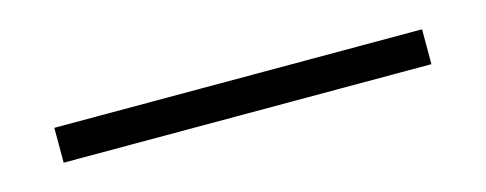

<svg xmlns="http://www.w3.org/2000/svg" viewBox="-21 -80 592 234"><g transform="rotate(-15 275.0 37.0)"><path d="M43 15H507V59H43Z"/></g></svg>

Font: Source Han Serif SC ExtraLight
Style: Regular
Weight: 250
Designer: Ryoko NISHIZUKA  (kana & ideographs); Frank Grießhammer (Latin, Greek & Cyrillic); Wenlong ZHANG  (bopomofo); Sandoll Co
Foundry: Adobe Systems Incorporated
Version: Version 1.001 October 20, 2017